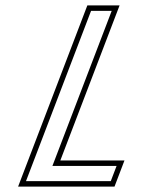

<svg xmlns="http://www.w3.org/2000/svg" viewBox="-20 -687 525 707"><path d="M401.7 0 438.3 -96H202.1L420.3 -667H301.6L46.7 0ZM387.9 -20H75.7L315.3 -647H391.3L173 -76H409.3Z"/></svg>

Font: Din Kursivschrift
Style: BreitGhost
Weight: 400
Version: Version 1.089